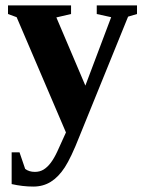

<svg xmlns="http://www.w3.org/2000/svg" viewBox="-20 -479 540 715"><path d="M225.6 14.2 42 -415 9.8 -426.8V-459H244.6V-426.8L189.9 -414.1L297.9 -160.2L394 -415L340.3 -426.8V-459H490.2V-426.8L457 -417L275.9 28.8Q244.6 108.4 221.2 144.3Q197.8 180.2 169.2 198Q140.6 215.8 104 215.8Q64.5 215.8 23.4 206.5V88.4H52.7L73.7 149.9Q87.9 161.1 109.9 161.1Q128.4 161.1 142.6 152.3Q156.7 143.6 169.2 127Q181.6 110.4 192.9 86.2Q204.1 62 225.6 14.2Z"/></svg>

Font: Tinos
Style: Bold
Weight: 700
Designer: Steve Matteson
Foundry: Monotype Imaging Inc.
Version: Version 1.23